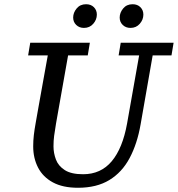

<svg xmlns="http://www.w3.org/2000/svg" viewBox="-20 -872 841 908"><path d="M349 16Q277 16 230 -9.5Q183 -35 160 -79.5Q137 -124 137 -180Q137 -207 140 -233Q143 -259 149 -292L161 -360Q172 -423 183.5 -485.5Q195 -548 206 -610H113L123 -670H405L395 -610H302L245 -288Q239 -252 236 -229.5Q233 -207 233 -180Q233 -148 244.5 -117.5Q256 -87 286.5 -67.5Q317 -48 373 -48Q457 -48 508.5 -109.5Q560 -171 581 -288L638 -610H541L551 -670H801L791 -610H702L645 -284Q629 -192 593 -124.5Q557 -57 497 -20.5Q437 16 349 16ZM377 -740Q355 -740 340.5 -754Q326 -768 326 -789Q326 -812 342.5 -832Q359 -852 387 -852Q410 -852 424 -838Q438 -824 438 -803Q438 -779 421 -759.5Q404 -740 377 -740ZM597 -740Q575 -740 560.5 -754Q546 -768 546 -789Q546 -812 562.5 -832Q579 -852 607 -852Q630 -852 644 -838Q658 -824 658 -803Q658 -779 641 -759.5Q624 -740 597 -740Z"/></svg>

Font: Source Serif 4 Caption
Style: Italic
Weight: 400
Italic angle: -12°
Designer: Frank Grießhammer
Foundry: Adobe Systems Incorporated
Version: Version 4.004;hotconv 1.0.117;makeotfexe 2.5.65602